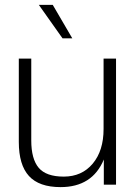

<svg xmlns="http://www.w3.org/2000/svg" viewBox="-20 -756 552 786"><path d="M228 10Q140 10 98.5 -35.5Q57 -81 57 -175V-516H108V-181Q108 -105 138.5 -69Q169 -33 241 -33Q315 -33 359.5 -86Q404 -139 404 -228V-516H455V0H405V-103Q358 10 228 10ZM276 -599H236L139 -736H196Z"/></svg>

Font: Creato Display Light
Style: Regular
Weight: 300
Version: Version 1.000